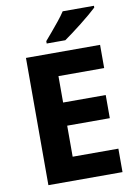

<svg xmlns="http://www.w3.org/2000/svg" viewBox="-100 -997 751 1061"><g transform="rotate(-10 275.5 -466.5)"><path d="M499.4 0H83.5V-714H499.4V-583.8H242.9V-435.6H482V-305.7H242.9V-131.6H499.4ZM503.5 -922.5Q488.5 -908.5 464.7 -888.2Q441 -867.9 413.4 -846.4Q385.8 -824.9 360 -805.4Q334.1 -785.9 314.7 -772.5H210.2V-785.9Q226.6 -804.9 248.4 -830.6Q270.3 -856.2 292 -883.4Q313.8 -910.5 328.1 -932.5H503.5Z"/></g></svg>

Font: Noto Sans Oriya
Style: Regular
Weight: 400
Designer: Amélie Bonet and Sol Matas
Foundry: Google LLC
Version: Version 2.006